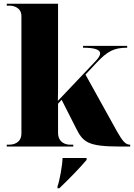

<svg xmlns="http://www.w3.org/2000/svg" viewBox="-20 -780 714 1022"><path d="M16 0H370V-10H351C334 -10 289 -18 289 -74V-228L308 -249L385 -97C422 -23 448 0 619 0H673V-10H671C649 -10 633 -27 602 -82L435 -383L495 -447C552 -507 586 -526 657 -526V-536H422V-526C483 -526 513 -516 513 -496C513 -485 505 -472 490 -456L288 -243C289 -276 289 -308 289 -341V-760H16V-750H31C47 -750 94 -743 94 -694V-70C94 -17 48 -10 31 -10H16ZM286 212V222H296C344 176 406 113 441 71V61H313C312 102 297 183 286 212Z"/></svg>

Font: Noto Serif Display Black
Style: Regular
Weight: 900
Designer: Monotype Design Team
Foundry: Monotype Imaging Inc.
Version: Version 2.009